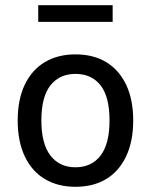

<svg xmlns="http://www.w3.org/2000/svg" viewBox="-20 -709 581 738"><path d="M270 9Q202 9 152 -21Q102 -51 75 -108.5Q48 -166 48 -246Q48 -326 75 -383Q102 -440 152 -470Q202 -500 270 -500Q339 -500 388.5 -470Q438 -440 465 -383Q492 -326 492 -246Q492 -166 465 -108.5Q438 -51 388.5 -21Q339 9 270 9ZM270 -66Q332 -66 366.5 -111Q401 -156 401 -246Q401 -337 366.5 -381Q332 -425 270 -425Q209 -425 174 -381Q139 -337 139 -246Q139 -156 174 -111Q209 -66 270 -66ZM127 -625V-689H413V-625Z"/></svg>

Font: Nunito Sans 10pt SemiCondensed Medium
Style: Regular
Weight: 500
Width: 4
Designer: Vernon Adams
Foundry: Vernon Adams
Version: Version 3.101;gftools[0.9.27]